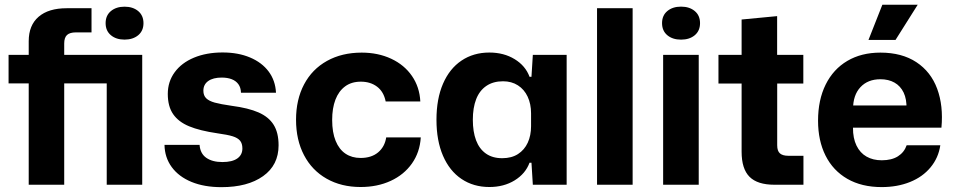

<svg xmlns="http://www.w3.org/2000/svg" viewBox="-20 -763 3956 793"><path d="M98.6 -418.6H15.4V-536.4H98.6V-592.8Q98.6 -658.6 139.5 -693.8Q180.4 -729 255.4 -729H358V-629.2H293.4Q268.4 -629.2 256.8 -618.5Q245.2 -607.8 245.2 -583.4V-536.4H567.4V0H420.8V-418.6H245.2V0H98.6ZM416.2 -667.4Q416.2 -699 438 -717.2Q459.9 -735.4 494.4 -735.4Q529 -735.4 550.8 -717.2Q572.6 -698.9 572.6 -667.2Q572.6 -635.7 550.8 -617.5Q528.9 -599.4 494.4 -599.4Q459.8 -599.4 438 -617.6Q416.2 -635.8 416.2 -667.4Z M659.4 -164.7H804.3Q806.9 -128.9 831.9 -111.3Q857 -93.7 898.6 -93.7Q939 -93.7 960.1 -108.5Q981.1 -123.3 981.1 -149.9Q981.1 -170.4 971.4 -182.1Q961.6 -193.7 940.9 -200.1Q920.1 -206.6 878.1 -212.4Q805 -223.1 761.1 -241.4Q717.1 -259.6 695.1 -291.6Q673 -323.6 673 -375Q673 -425.6 701.4 -464.5Q729.7 -503.4 781.2 -524.9Q832.7 -546.3 899.6 -546.3Q963.7 -546.3 1012.7 -525.6Q1061.7 -505 1089.6 -467.6Q1117.4 -430.3 1119.9 -380.1H975.3Q974.7 -401.4 964.6 -415.2Q954.6 -429 937.1 -435.8Q919.6 -442.6 895.6 -442.6Q860.1 -442.6 840.1 -428.4Q820 -414.1 820 -388.3Q820 -368.6 831.5 -357.2Q843 -345.9 867 -339.2Q891 -332.6 937 -326Q1005.9 -317 1047.9 -298.6Q1089.9 -280.1 1110.2 -247.6Q1130.6 -215 1130.6 -162.9Q1130.6 -81 1066.6 -35.5Q1002.7 10 894.7 10Q823.7 10 771 -11.6Q718.3 -33.3 689.3 -72.9Q660.3 -112.4 659.4 -164.7Z M1202.7 -268.4Q1202.7 -351.7 1235.9 -414.5Q1269.1 -477.3 1330.7 -511.5Q1392.3 -545.7 1473.9 -545.7Q1541.4 -545.7 1595.7 -520.4Q1650 -495 1681.5 -449.2Q1713 -403.4 1716 -344H1572.9Q1565 -384 1537.5 -404.9Q1510 -425.7 1470.4 -425.7Q1431.7 -425.7 1405.4 -406.2Q1379 -386.7 1365.4 -351.4Q1351.9 -316 1351.9 -267.7Q1351.9 -216.3 1366.3 -181.1Q1380.7 -145.9 1407.1 -128.2Q1433.4 -110.6 1469.4 -110.6Q1514 -110.6 1541.6 -133.6Q1569.1 -156.7 1575.1 -195.4H1717.9Q1714.1 -134.1 1681.3 -87.6Q1648.4 -41.1 1593.5 -15.9Q1538.6 9.4 1469.4 9.4Q1389.6 9.4 1329 -25Q1268.4 -59.4 1235.6 -122.3Q1202.7 -185.1 1202.7 -268.4Z M1782.7 -268.3Q1782.7 -354.6 1809.7 -417.1Q1836.7 -479.6 1886.2 -512.8Q1935.7 -546 2001.1 -546Q2061 -546 2105.7 -518.6Q2150.4 -491.3 2167.1 -445.9H2175.1L2180.7 -536.3H2320.4V0H2180.7L2175.1 -91H2167.1Q2150.4 -45.6 2105.7 -18.1Q2061 9.4 2001.1 9.4Q1935.7 9.4 1886.2 -23.8Q1836.7 -57 1809.7 -119.6Q1782.7 -182.3 1782.7 -268.3ZM2173.4 -241.9V-295Q2173.4 -333.4 2159.4 -363.6Q2145.3 -393.7 2119.1 -410.5Q2092.9 -427.3 2057.7 -427.3Q2016.7 -427.3 1988.5 -408Q1960.3 -388.7 1946.6 -353.2Q1932.9 -317.7 1932.9 -268.3Q1932.9 -219.1 1946.2 -183.6Q1959.6 -148.1 1986.7 -128.9Q2013.9 -109.6 2054.1 -109.6Q2092.9 -109.6 2119.4 -126.7Q2146 -143.9 2159.7 -173.6Q2173.4 -203.4 2173.4 -241.9Z M2445.9 -729H2592.9V0H2445.9Z M2718.9 -536.3H2865.9V0H2718.9ZM2714.4 -667.4Q2714.4 -699.3 2736.3 -717.4Q2758.1 -735.6 2792.9 -735.6Q2827.6 -735.6 2849.4 -717.4Q2871.3 -699.3 2871.3 -667.4Q2871.3 -635.6 2849.4 -617.4Q2827.6 -599.3 2792.9 -599.3Q2758.1 -599.3 2736.3 -617.4Q2714.4 -635.6 2714.4 -667.4Z M3043 -136.3V-417.9H2947.4V-536.3H3043V-682.4L3189.7 -696.4V-536.3H3297.9V-417.9H3190V-163.1Q3190 -139.1 3201.4 -129.4Q3212.9 -119.6 3235.6 -119.6H3298.4V0H3178.3Q3108.4 0 3075.7 -32.8Q3043 -65.6 3043 -136.3Z M3358.7 -264.3Q3358.7 -350.3 3390.2 -413.8Q3421.7 -477.3 3479.7 -511.5Q3537.7 -545.7 3616.3 -545.7Q3705 -545.7 3764.8 -506.2Q3824.7 -466.7 3850.7 -396.5Q3876.7 -326.3 3868.3 -235.7H3503Q3502.7 -192 3517.5 -161.7Q3532.3 -131.3 3559 -116.2Q3585.7 -101 3621.7 -101Q3663 -101 3688.8 -117.5Q3714.7 -134 3724.7 -163H3863.7Q3856 -111 3823.3 -71.7Q3790.7 -32.3 3738.5 -11.3Q3686.3 9.7 3621.7 9.7Q3539 9.7 3479.8 -24.3Q3420.7 -58.3 3389.7 -120.2Q3358.7 -182 3358.7 -264.3ZM3490.3 -327.3H3737.7L3724 -313Q3725.3 -353.3 3712.2 -380.7Q3699 -408 3674.5 -421.8Q3650 -435.7 3616.3 -435.7Q3564.3 -435.7 3533.8 -403Q3503.3 -370.3 3503.3 -313ZM3624.3 -743.4H3770.3L3678.7 -598.1H3567Z"/></svg>

Font: Mona Sans VF XLt
Style: Regular
Weight: 200
Designer: Deni Anggara
Foundry: GitHub
Version: Version 2.000;Glyphs 3.2.3 (3260)